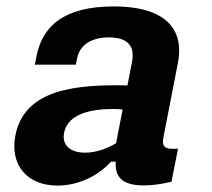

<svg xmlns="http://www.w3.org/2000/svg" viewBox="-20 -566 660 598"><path d="M335.5 -546C175 -546 111.5 -482 93.5 -390L88.5 -364.5H216L220 -383.5C228.5 -428.5 267.5 -449.5 319.5 -449.5C370 -449 402 -430 391 -372.5L377 -300C220.5 -303 56.5 -290.5 28 -144.5C10 -52.5 64.5 12 158.5 12C226 12 288 -20 325.5 -62.5H340.5C338 -19 355.5 11.5 428 11.5C454 11.5 482.5 7.5 514 0L534.5 -103C491.5 -100 483 -108.5 489.5 -141L534 -369.5C558 -492.5 472.5 -546 335.5 -546ZM179.5 -152C189 -201 241 -226.5 332 -226.5C342.5 -226.5 352.5 -226 362 -225L341.5 -120C311.5 -102 278 -90.5 245 -90.5C198 -90.5 172.5 -114.5 179.5 -152Z"/></svg>

Font: Monaspace Neon
Style: Bold Italic
Weight: 700
Italic angle: -11°
Designer: Riley Cran & the Lettermatic Team
Foundry: Lettermatic
Version: Version 1.200 (Monaspace Neon)